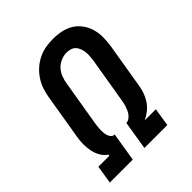

<svg xmlns="http://www.w3.org/2000/svg" viewBox="-203 -875 1006 1006"><g transform="rotate(-45 300.0 -371.5)"><path d="M31 0 47 -101H128L130 -108Q109 -122 96.5 -144Q84 -166 79 -191.5Q74 -217 74.5 -243.5Q75 -270 80 -297L121 -543Q125 -569 134 -595.5Q143 -622 159 -646Q175 -670 197 -689.5Q219 -709 245 -721.5Q271 -734 298.5 -738.5Q326 -743 352 -743Q384 -743 414.5 -736.5Q445 -730 469.5 -714.5Q494 -699 511.5 -674.5Q529 -650 537 -621Q545 -592 544.5 -560Q544 -528 539 -497L498 -251Q495 -229 487 -206.5Q479 -184 466 -164Q453 -144 433.5 -128Q414 -112 393 -102L392 -101H473L457 0H287L313 -160H314Q325 -160 335 -167Q345 -174 352 -183.5Q359 -193 363.5 -203.5Q368 -214 371.5 -224.5Q375 -235 377 -246Q379 -257 381 -268L422 -513Q424 -528 425 -543Q426 -558 424.5 -572Q423 -586 418 -599.5Q413 -613 404 -623Q395 -633 381 -637.5Q367 -642 352 -642Q331 -642 309.5 -633Q288 -624 272.5 -607Q257 -590 249 -568.5Q241 -547 238 -526L197 -281Q195 -269 193.5 -257Q192 -245 191.5 -233Q191 -221 192 -209.5Q193 -198 196.5 -187Q200 -176 207.5 -168Q215 -160 227 -160L201 0Z"/></g></svg>

Font: Iosevka HT Extended
Style: Bold Italic
Weight: 700
Width: 7
Italic angle: -9°
Monospace: yes
Designer: Belleve Invis
Foundry: Belleve Invis
Version: Version 32.3.0; ttfautohint (v1.8.4)